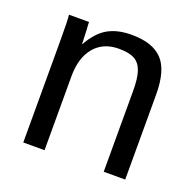

<svg xmlns="http://www.w3.org/2000/svg" viewBox="-101 -642 758 747"><g transform="rotate(20 278.0 -269.0)"><path d="M402 0V-335Q402 -387 392 -416Q382 -445 359.5 -457.5Q337 -470 294 -470Q230 -470 193.5 -426.5Q157 -383 157 -306V0H69V-416Q69 -508 66 -528H149Q149 -526 149.5 -515Q150 -504 151 -490.5Q152 -477 153 -438H154Q185 -493 224.5 -515.5Q264 -538 323 -538Q410 -538 450.5 -495Q491 -452 491 -352V0Z"/></g></svg>

Font: TharLon
Style: Regular
Weight: 400
Designer: Sai Zin Di Di Zone
Foundry: Sai Zin Di Di Zone, Sun Tun
Version: Version 1.003 September 27 2012